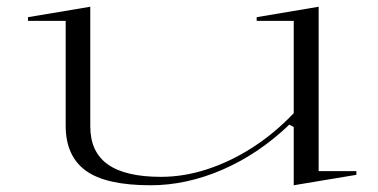

<svg xmlns="http://www.w3.org/2000/svg" viewBox="-20 -535 1123 570"><path d="M427 15Q294 15 234.5 -28.5Q175 -72 175 -162V-473H63V-484L248 -515V-160Q248 -84 300 -47Q352 -10 458 -10Q526 -10 595 -32.5Q664 -55 729.5 -97Q795 -139 852 -199V-473H742V-484L926 -515V-27H1038V-16L852 15V-158L839 -165Q748 -78 641 -31.5Q534 15 427 15Z"/></svg>

Font: Kalnia Expanded ExtraLight
Style: Regular
Weight: 250
Width: 7
Designer: Frida Medrano
Foundry: Frida Medrano
Version: Version 1.105